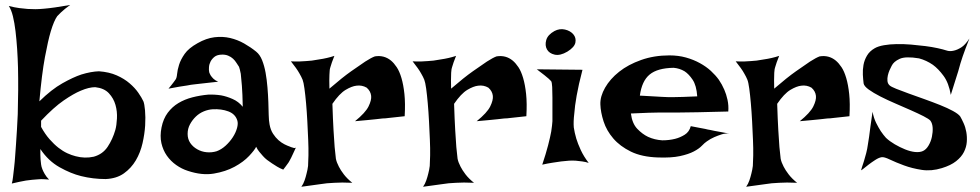

<svg xmlns="http://www.w3.org/2000/svg" viewBox="-20 -709 3852 755"><path d="M14.6 -685.5Q37.1 -679.7 56.2 -677.2Q75.2 -674.8 88.9 -673.8Q105.5 -672.9 119.1 -672.9Q132.8 -672.9 153.3 -674.8Q189.5 -677.7 255.9 -689.5Q245.1 -681.6 235.8 -674.3Q226.6 -667 219.7 -660.2L205.1 -645.5Q192.4 -627.9 179.7 -585.9Q168.9 -549.8 156.7 -484.4Q144.5 -418.9 134.8 -310.5Q182.6 -357.4 225.1 -381.3Q267.6 -405.3 299.8 -416Q337.9 -427.7 369.1 -428.7Q409.2 -425.8 439 -412.6Q468.8 -399.4 489.7 -381.3Q510.7 -363.3 523.9 -344.2Q537.1 -325.2 543.9 -310.5Q547.9 -300.8 550.3 -274.9Q552.7 -249 550.8 -215.8Q548.8 -182.6 540.5 -146Q532.2 -109.4 514.2 -78.6Q496.1 -47.9 467.3 -27.3Q438.5 -6.8 395.5 -4.9Q345.7 -4.9 298.8 -16.6Q258.8 -26.4 214.4 -51.3Q169.9 -76.2 138.7 -123Q138.7 -111.3 138.7 -100.1Q138.7 -88.9 139.6 -81.1Q140.6 -70.3 141.6 -62.5Q142.6 -53.7 146.5 -43.9Q149.4 -36.1 155.8 -24.9Q162.1 -13.7 172.9 -2.9Q162.1 -3.9 151.4 -4.4Q140.6 -4.9 129.9 -3.9Q118.2 -2.9 106.4 -2Q94.7 -1 82 1Q71.3 2.9 56.6 5.9Q42 8.8 26.4 12.7Q29.3 3.9 31.2 -13.2Q33.2 -30.3 35.6 -51.3Q38.1 -72.3 39.6 -95.7Q41 -119.1 43 -142.6Q46.9 -196.3 49.8 -259.8Q52.7 -358.4 50.8 -443.4Q49.8 -479.5 47.4 -516.6Q44.9 -553.7 41 -586.4Q37.1 -619.1 30.8 -645Q24.4 -670.9 14.6 -685.5ZM141.6 -210Q157.2 -181.6 174.8 -161.6Q192.4 -141.6 210 -127.9Q227.5 -114.3 244.6 -106.4Q261.7 -98.6 277.3 -94.7Q313.5 -85 348.6 -92.8Q383.8 -102.5 403.3 -131.8Q422.9 -161.1 433.6 -198.2Q438.5 -215.8 439.9 -243.2Q441.4 -270.5 434.1 -296.4Q426.8 -322.3 408.2 -342.3Q389.6 -362.3 354.5 -366.2Q330.1 -366.2 297.9 -352.5Q269.5 -340.8 230.5 -314Q191.4 -287.1 141.6 -234.4Z M669.9 -395.5Q674.8 -401.4 676.3 -417.5Q677.7 -433.6 684.1 -454.1Q690.4 -474.6 706.1 -497.1Q721.7 -519.5 756.8 -539.1Q791 -558.6 823.2 -562.5Q855.5 -566.4 884.8 -559.6Q914.1 -552.7 939.9 -538.1Q965.8 -523.4 987.3 -505.9Q1002 -494.1 1010.7 -472.2Q1019.5 -450.2 1024.4 -422.9Q1029.3 -395.5 1031.7 -365.7Q1034.2 -335.9 1035.2 -308.1Q1036.1 -280.3 1036.6 -257.3Q1037.1 -234.4 1040 -219.7Q1043.9 -198.2 1053.7 -183.1Q1063.5 -168 1075.2 -157.7Q1086.9 -147.5 1098.6 -141.6Q1110.4 -135.7 1119.1 -132.8Q1125 -129.9 1129.9 -128.9Q1139.6 -125 1143.6 -128.9Q1137.7 -115.2 1132.8 -105.5Q1127.9 -95.7 1125 -88.9Q1121.1 -81.1 1118.2 -76.2Q1115.2 -70.3 1111.3 -65.4Q1108.4 -60.5 1103.5 -54.7Q1098.6 -48.8 1093.8 -42Q1081.1 -46.9 1069.8 -53.7Q1058.6 -60.5 1049.8 -66.4Q1039.1 -73.2 1030.3 -80.1Q1021.5 -86.9 1013.7 -95.7Q1006.8 -103.5 999.5 -112.3Q992.2 -121.1 987.3 -131.8Q981.4 -119.1 959.5 -95.7Q937.5 -72.3 902.3 -53.2Q867.2 -34.2 820.8 -26.4Q774.4 -18.6 718.8 -37.1Q694.3 -44.9 672.9 -60.1Q651.4 -75.2 636.2 -96.7Q621.1 -118.2 614.7 -146Q608.4 -173.8 615.2 -208Q622.1 -242.2 639.6 -265.6Q657.2 -289.1 681.6 -303.7Q706.1 -318.4 736.3 -326.2Q766.6 -334 798.8 -336.9Q824.2 -337.9 849.6 -334Q871.1 -330.1 894.5 -319.8Q918 -309.6 934.6 -289.1Q933.6 -340.8 931.2 -371.6Q928.7 -402.3 926.8 -418.9Q922.9 -438.5 919.9 -446.3Q915 -453.1 909.7 -461.9Q904.3 -470.7 896.5 -478Q888.7 -485.4 877 -490.2Q865.2 -495.1 849.6 -494.1Q833 -493.2 823.2 -485.4Q813.5 -477.5 808.1 -467.3Q802.7 -457 801.8 -445.3Q800.8 -433.6 802.7 -424.8Q804.7 -418.9 808.6 -412.1Q812.5 -406.2 819.3 -399.4Q826.2 -392.6 837.9 -387.7Q815.4 -384.8 797.9 -383.3Q780.3 -381.8 767.6 -379.9Q752.9 -377.9 742.2 -377Q731.4 -376 716.8 -373Q704.1 -371.1 685.5 -368.2Q667 -365.2 642.6 -360.4Q648.4 -367.2 653.3 -373.5Q658.2 -379.9 662.1 -384.8Q666 -390.6 669.9 -395.5ZM816.4 -279.3Q798.8 -278.3 781.2 -271Q763.7 -263.7 750 -250.5Q736.3 -237.3 727.1 -220.2Q717.8 -203.1 717.8 -182.6Q717.8 -162.1 728 -147Q738.3 -131.8 755.4 -122.1Q772.5 -112.3 792.5 -110.4Q812.5 -108.4 832 -114.3Q850.6 -121.1 867.2 -136.2Q883.8 -151.4 895.5 -169.4Q907.2 -187.5 912.1 -205.6Q917 -223.6 913.1 -235.4Q905.3 -260.7 877.9 -271Q850.6 -281.2 816.4 -279.3Z M1124 -467.8Q1142.6 -466.8 1157.7 -467.3Q1172.9 -467.8 1183.6 -468.8Q1196.3 -469.7 1206.1 -470.7Q1220.7 -472.7 1236.3 -475.6Q1250 -477.5 1265.1 -481Q1280.3 -484.4 1294.9 -489.3Q1289.1 -474.6 1285.2 -463.9Q1281.2 -453.1 1279.3 -445.3Q1276.4 -436.5 1276.4 -430.7Q1275.4 -423.8 1275.4 -414.1Q1274.4 -397.5 1275.4 -360.4Q1326.2 -404.3 1360.8 -428.7Q1395.5 -453.1 1416 -466.8Q1440.4 -482.4 1454.1 -487.3Q1490.2 -493.2 1517.6 -470.7Q1529.3 -460.9 1540 -444.8Q1550.8 -428.7 1558.6 -402.3Q1566.4 -376 1570.3 -339.4Q1574.2 -302.7 1571.3 -252Q1550.8 -250 1534.7 -248Q1518.6 -246.1 1507.8 -245.1Q1495.1 -243.2 1484.4 -243.2L1458 -240.2Q1444.3 -238.3 1424.3 -236.8Q1404.3 -235.4 1376 -232.4Q1417 -265.6 1429.2 -290.5Q1441.4 -315.4 1439.5 -332Q1437.5 -350.6 1421.9 -364.3Q1403.3 -375 1381.8 -372.1Q1363.3 -370.1 1338.9 -355.5Q1314.5 -340.8 1287.1 -300.8Q1289.1 -238.3 1291.5 -197.3Q1293.9 -156.2 1295.9 -130.9Q1298.8 -101.6 1300.8 -85Q1303.7 -70.3 1312.5 -53.7Q1319.3 -40 1332 -23.4Q1344.7 -6.8 1365.2 9.8Q1322.3 7.8 1294.9 9.8Q1278.3 10.7 1265.6 11.7Q1252 13.7 1236.3 15.6Q1222.7 17.6 1204.6 20Q1186.5 22.5 1165 25.4Q1172.9 14.6 1177.7 0.5Q1182.6 -13.7 1185.5 -26.4Q1189.5 -41 1191.4 -56.6Q1192.4 -70.3 1192.9 -97.7Q1193.4 -125 1191.9 -159.7Q1190.4 -194.3 1188.5 -231.9Q1186.5 -269.5 1183.6 -302.7Q1180.7 -335.9 1177.2 -360.8Q1173.8 -385.7 1169.9 -395.5Q1165 -407.2 1158.2 -418.9Q1152.3 -429.7 1143.6 -441.9Q1134.8 -454.1 1124 -467.8Z M1602.5 -467.8Q1621.1 -466.8 1636.2 -467.3Q1651.4 -467.8 1662.1 -468.8Q1674.8 -469.7 1684.6 -470.7Q1699.2 -472.7 1714.8 -475.6Q1728.5 -477.5 1743.7 -481Q1758.8 -484.4 1773.4 -489.3Q1767.6 -474.6 1763.7 -463.9Q1759.8 -453.1 1757.8 -445.3Q1754.9 -436.5 1754.9 -430.7Q1753.9 -423.8 1753.9 -414.1Q1752.9 -397.5 1753.9 -360.4Q1804.7 -404.3 1839.4 -428.7Q1874 -453.1 1894.5 -466.8Q1918.9 -482.4 1932.6 -487.3Q1968.8 -493.2 1996.1 -470.7Q2007.8 -460.9 2018.6 -444.8Q2029.3 -428.7 2037.1 -402.3Q2044.9 -376 2048.8 -339.4Q2052.7 -302.7 2049.8 -252Q2029.3 -250 2013.2 -248Q1997.1 -246.1 1986.3 -245.1Q1973.6 -243.2 1962.9 -243.2L1936.5 -240.2Q1922.9 -238.3 1902.8 -236.8Q1882.8 -235.4 1854.5 -232.4Q1895.5 -265.6 1907.7 -290.5Q1919.9 -315.4 1918 -332Q1916 -350.6 1900.4 -364.3Q1881.8 -375 1860.4 -372.1Q1841.8 -370.1 1817.4 -355.5Q1793 -340.8 1765.6 -300.8Q1767.6 -238.3 1770 -197.3Q1772.5 -156.2 1774.4 -130.9Q1777.3 -101.6 1779.3 -85Q1782.2 -70.3 1791 -53.7Q1797.9 -40 1810.5 -23.4Q1823.2 -6.8 1843.8 9.8Q1800.8 7.8 1773.4 9.8Q1756.8 10.7 1744.1 11.7Q1730.5 13.7 1714.8 15.6Q1701.2 17.6 1683.1 20Q1665 22.5 1643.6 25.4Q1651.4 14.6 1656.2 0.5Q1661.1 -13.7 1664.1 -26.4Q1668 -41 1669.9 -56.6Q1670.9 -70.3 1671.4 -97.7Q1671.9 -125 1670.4 -159.7Q1668.9 -194.3 1667 -231.9Q1665 -269.5 1662.1 -302.7Q1659.2 -335.9 1655.8 -360.8Q1652.3 -385.7 1648.4 -395.5Q1643.6 -407.2 1636.7 -418.9Q1630.9 -429.7 1622.1 -441.9Q1613.3 -454.1 1602.5 -467.8Z M2090.8 -436.5 2270.5 -434.6Q2254.9 -375 2247.6 -333Q2240.2 -291 2238.3 -262.7Q2234.4 -230.5 2236.3 -208Q2239.3 -187.5 2246.1 -164.1Q2252 -144.5 2263.7 -119.1Q2275.4 -93.8 2294.9 -68.4Q2283.2 -72.3 2269.5 -74.2Q2255.9 -76.2 2244.1 -77.1Q2230.5 -78.1 2216.8 -77.1Q2203.1 -76.2 2186.5 -74.2Q2172.9 -72.3 2153.3 -69.3Q2133.8 -66.4 2112.3 -61.5Q2127 -105.5 2135.3 -137.7Q2143.6 -169.9 2147.5 -191.4Q2151.4 -216.8 2152.3 -232.4Q2152.3 -252 2152.3 -276.9Q2152.3 -301.8 2152.3 -325.2Q2152.3 -348.6 2151.4 -366.7Q2150.4 -384.8 2147.5 -389.6L2137.7 -399.4Q2131.8 -404.3 2120.6 -413.6Q2109.4 -422.9 2090.8 -436.5ZM2160.2 -586.9Q2180.7 -597.7 2201.7 -592.8Q2222.7 -587.9 2234.4 -574.2Q2246.1 -560.5 2242.7 -542Q2239.3 -523.4 2210.9 -505.9Q2182.6 -489.3 2161.1 -494.1Q2139.6 -499 2130.9 -514.6Q2122.1 -530.3 2127.9 -551.3Q2133.8 -572.3 2160.2 -586.9Z M2584 -157.2Q2611.3 -157.2 2634.8 -163.1Q2654.3 -168 2672.4 -179.2Q2690.4 -190.4 2696.3 -212.9Q2715.8 -209 2729.5 -206.5Q2743.2 -204.1 2752.9 -202.1Q2763.7 -199.2 2771.5 -198.2Q2779.3 -196.3 2790 -194.3Q2799.8 -192.4 2814 -189.9Q2828.1 -187.5 2847.7 -183.6Q2833 -185.5 2817.9 -180.7Q2802.7 -175.8 2789.1 -169.9Q2773.4 -163.1 2759.8 -153.3Q2751 -147.5 2739.7 -135.7Q2728.5 -124 2708 -113.3Q2687.5 -102.5 2653.8 -95.2Q2620.1 -87.9 2567.4 -89.8Q2503.9 -91.8 2460.9 -112.8Q2418 -133.8 2391.6 -164.6Q2365.2 -195.3 2353.5 -231.4Q2341.8 -267.6 2340.8 -298.8Q2339.8 -330.1 2359.4 -364.3Q2378.9 -398.4 2414.6 -426.8Q2450.2 -455.1 2501 -473.1Q2551.8 -491.2 2612.3 -491.2Q2647.5 -491.2 2677.2 -482.9Q2707 -474.6 2731.9 -460.9Q2756.8 -447.3 2775.4 -430.2Q2793.9 -413.1 2806.6 -395.5Q2819.3 -377 2828.1 -356.4Q2835.9 -338.9 2840.8 -316.4Q2845.7 -293.9 2843.8 -270.5Q2769.5 -268.6 2724.1 -267.6Q2678.7 -266.6 2653.3 -266.6H2609.4H2576.2Q2558.6 -266.6 2530.3 -265.6Q2502 -264.6 2460.9 -262.7Q2465.8 -223.6 2485.8 -202.6Q2505.9 -181.6 2528.3 -170.9Q2553.7 -159.2 2584 -157.2ZM2496.1 -333Q2527.3 -331.1 2548.3 -330.1Q2569.3 -329.1 2583 -328.1Q2597.7 -327.1 2606.4 -327.1H2630.9Q2655.3 -327.1 2721.7 -330.1Q2718.8 -373 2703.6 -395.5Q2688.5 -418 2671.9 -428.7Q2652.3 -440.4 2628.9 -442.4Q2565.4 -441.4 2534.7 -416Q2503.9 -390.6 2496.1 -333Z M2873 -467.8Q2891.6 -466.8 2906.7 -467.3Q2921.9 -467.8 2932.6 -468.8Q2945.3 -469.7 2955.1 -470.7Q2969.7 -472.7 2985.4 -475.6Q2999 -477.5 3014.2 -481Q3029.3 -484.4 3043.9 -489.3Q3038.1 -474.6 3034.2 -463.9Q3030.3 -453.1 3028.3 -445.3Q3025.4 -436.5 3025.4 -430.7Q3024.4 -423.8 3024.4 -414.1Q3023.4 -397.5 3024.4 -360.4Q3075.2 -404.3 3109.9 -428.7Q3144.5 -453.1 3165 -466.8Q3189.5 -482.4 3203.1 -487.3Q3239.3 -493.2 3266.6 -470.7Q3278.3 -460.9 3289.1 -444.8Q3299.8 -428.7 3307.6 -402.3Q3315.4 -376 3319.3 -339.4Q3323.2 -302.7 3320.3 -252Q3299.8 -250 3283.7 -248Q3267.6 -246.1 3256.8 -245.1Q3244.1 -243.2 3233.4 -243.2L3207 -240.2Q3193.4 -238.3 3173.3 -236.8Q3153.3 -235.4 3125 -232.4Q3166 -265.6 3178.2 -290.5Q3190.4 -315.4 3188.5 -332Q3186.5 -350.6 3170.9 -364.3Q3152.3 -375 3130.9 -372.1Q3112.3 -370.1 3087.9 -355.5Q3063.5 -340.8 3036.1 -300.8Q3038.1 -238.3 3040.5 -197.3Q3043 -156.2 3044.9 -130.9Q3047.9 -101.6 3049.8 -85Q3052.7 -70.3 3061.5 -53.7Q3068.4 -40 3081.1 -23.4Q3093.8 -6.8 3114.3 9.8Q3071.3 7.8 3043.9 9.8Q3027.3 10.7 3014.6 11.7Q3001 13.7 2985.4 15.6Q2971.7 17.6 2953.6 20Q2935.5 22.5 2914.1 25.4Q2921.9 14.6 2926.8 0.5Q2931.6 -13.7 2934.6 -26.4Q2938.5 -41 2940.4 -56.6Q2941.4 -70.3 2941.9 -97.7Q2942.4 -125 2940.9 -159.7Q2939.5 -194.3 2937.5 -231.9Q2935.5 -269.5 2932.6 -302.7Q2929.7 -335.9 2926.3 -360.8Q2922.9 -385.7 2918.9 -395.5Q2914.1 -407.2 2907.2 -418.9Q2901.4 -429.7 2892.6 -441.9Q2883.8 -454.1 2873 -467.8Z M3792 -557.6Q3783.2 -536.1 3776.9 -518.6Q3770.5 -501 3765.6 -487.3Q3760.7 -471.7 3756.8 -460Q3752.9 -446.3 3748 -428.7Q3743.2 -413.1 3735.8 -390.1Q3728.5 -367.2 3718.8 -335.9Q3710.9 -382.8 3690.4 -410.6Q3669.9 -438.5 3648.4 -454.1Q3623 -471.7 3593.8 -479.5Q3541 -488.3 3517.6 -477.5Q3494.1 -466.8 3486.3 -450.2Q3482.4 -443.4 3478 -433.1Q3473.6 -422.9 3471.2 -412.1Q3468.8 -401.4 3469.7 -390.6Q3470.7 -379.9 3478.5 -373Q3483.4 -368.2 3503.9 -359.9Q3524.4 -351.6 3553.2 -341.3Q3582 -331.1 3614.7 -319.3Q3647.5 -307.6 3676.8 -295.9Q3706.1 -284.2 3727.5 -272.5Q3749 -260.7 3755.9 -251Q3761.7 -241.2 3769 -225.1Q3776.4 -209 3779.8 -189.9Q3783.2 -170.9 3781.7 -150.9Q3780.3 -130.9 3770.5 -111.3Q3760.7 -91.8 3739.7 -75.2Q3718.8 -58.6 3683.6 -47.9Q3642.6 -35.2 3604.5 -41Q3566.4 -46.9 3534.7 -58.6Q3502.9 -70.3 3479.5 -81.5Q3456.1 -92.8 3446.3 -90.8Q3435.5 -88.9 3421.9 -80.1Q3408.2 -71.3 3396 -62Q3383.8 -52.7 3375 -45.4Q3366.2 -38.1 3366.2 -40Q3366.2 -42 3369.6 -51.8Q3373 -61.5 3377.4 -75.7Q3381.8 -89.8 3386.2 -106.9Q3390.6 -124 3392.6 -139.6Q3394.5 -152.3 3397.5 -170.9Q3399.4 -187.5 3402.8 -211.4Q3406.2 -235.4 3411.1 -269.5Q3416 -244.1 3425.3 -225.6Q3434.6 -207 3443.4 -193.4Q3454.1 -177.7 3463.9 -167Q3478.5 -153.3 3498.5 -141.6Q3518.6 -129.9 3539.1 -121.6Q3559.6 -113.3 3578.1 -111.3Q3596.7 -109.4 3609.4 -115.2Q3622.1 -121.1 3631.3 -136.7Q3640.6 -152.3 3644.5 -170.9Q3648.4 -189.5 3647.5 -206.5Q3646.5 -223.6 3638.7 -234.4Q3632.8 -241.2 3611.8 -252Q3590.8 -262.7 3562 -275.4Q3533.2 -288.1 3501.5 -301.8Q3469.7 -315.4 3441.9 -329.6Q3414.1 -343.8 3396 -356.9Q3377.9 -370.1 3376 -380.9Q3374 -396.5 3373 -415.5Q3372.1 -434.6 3375.5 -453.6Q3378.9 -472.7 3389.2 -490.2Q3399.4 -507.8 3419.9 -519.5Q3433.6 -527.3 3456.1 -531.2Q3478.5 -535.2 3505.9 -535.6Q3533.2 -536.1 3562.5 -533.7Q3591.8 -531.2 3618.7 -527.8Q3645.5 -524.4 3667.5 -519.5Q3689.5 -514.6 3701.2 -510.7Q3714.8 -505.9 3730.5 -509.8Q3744.1 -512.7 3759.8 -522.5Q3775.4 -532.2 3792 -557.6Z"/></svg>

Font: Irish Grover
Style: Regular
Weight: 400
Designer: Squid
Foundry: Font Diner, Inc DBA Sideshow
Version: Version 1.001